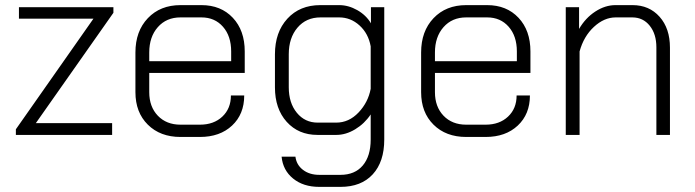

<svg xmlns="http://www.w3.org/2000/svg" viewBox="-20 -527 2713 750"><path d="M42 -22 345 -454H54V-499H423V-477L120 -46H418V0H42Z M509 -167V-322Q509 -405 557.5 -456Q606 -507 685 -507H767Q843 -507 889.5 -457.5Q936 -408 936 -326V-242H563V-167Q563 -110 596.5 -75Q630 -40 685 -40H761Q815 -40 848.5 -71.5Q882 -103 882 -154H934Q934 -81 886.5 -36.5Q839 8 761 8H685Q606 8 557.5 -40Q509 -88 509 -167ZM883 -288V-326Q883 -386 851 -422.5Q819 -459 767 -459H685Q630 -459 596.5 -421Q563 -383 563 -322V-288Z M1080 85H1134Q1138 117 1163.5 136.5Q1189 156 1227 156H1310Q1366 156 1397 119.5Q1428 83 1428 18V-80Q1404 -44 1367.5 -22Q1331 0 1294 0H1220Q1146 0 1100 -51Q1054 -102 1054 -186V-315Q1054 -401 1102.5 -454Q1151 -507 1231 -507H1305Q1341 -507 1375.5 -487.5Q1410 -468 1429 -436V-499H1481V18Q1481 105 1436 154Q1391 203 1310 203H1227Q1165 203 1125 170.5Q1085 138 1080 85ZM1293 -48Q1343 -48 1380.5 -87.5Q1418 -127 1428 -180V-346Q1419 -396 1384.5 -427.5Q1350 -459 1305 -459H1232Q1176 -459 1142 -419Q1108 -379 1108 -315V-186Q1108 -125 1139.5 -86.5Q1171 -48 1221 -48Z M1625 -167V-322Q1625 -405 1673.5 -456Q1722 -507 1801 -507H1883Q1959 -507 2005.5 -457.5Q2052 -408 2052 -326V-242H1679V-167Q1679 -110 1712.5 -75Q1746 -40 1801 -40H1877Q1931 -40 1964.5 -71.5Q1998 -103 1998 -154H2050Q2050 -81 2002.5 -36.5Q1955 8 1877 8H1801Q1722 8 1673.5 -40Q1625 -88 1625 -167ZM1999 -288V-326Q1999 -386 1967 -422.5Q1935 -459 1883 -459H1801Q1746 -459 1712.5 -421Q1679 -383 1679 -322V-288Z M2190 -499H2242V-414Q2267 -457 2305.5 -482Q2344 -507 2384 -507H2451Q2516 -507 2556.5 -461.5Q2597 -416 2597 -341V0H2544V-342Q2544 -394 2518 -426.5Q2492 -459 2450 -459H2385Q2340 -459 2300 -422Q2260 -385 2244 -326V0H2190Z"/></svg>

Font: Bai Jamjuree Light
Style: Regular
Weight: 300
Designer: Katatrad Aksorn Co.,Ltd.
Foundry: Cadson Demak Co.,Ltd.
Version: Version 1.000; ttfautohint (v1.6)